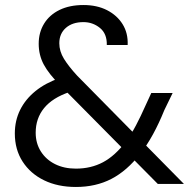

<svg xmlns="http://www.w3.org/2000/svg" viewBox="-20 -732 762 764"><path d="M608 0 220 -392Q174 -438 154 -475.5Q134 -513 134 -558Q134 -603 155.5 -638Q177 -673 217 -692.5Q257 -712 312 -712Q366 -712 406 -691.5Q446 -671 468 -635.5Q490 -600 488 -553H405Q406 -598 377.5 -621Q349 -644 312 -644Q268 -644 242 -621Q216 -598 216 -560Q216 -528 234.5 -498Q253 -468 287 -431L712 0ZM282 12Q210 12 155.5 -14.5Q101 -41 70 -89Q39 -137 39 -201Q39 -252 60 -294.5Q81 -337 121 -369.5Q161 -402 219 -422L247 -432L289 -378L257 -366Q189 -343 155.5 -302Q122 -261 122 -204Q122 -162 142.5 -129.5Q163 -97 199 -79Q235 -61 282 -61Q342 -61 390 -86.5Q438 -112 482 -170Q502 -197 521 -233Q540 -269 559 -312L582 -362H667L634 -294Q613 -242 589 -198Q565 -154 538 -120Q485 -52 423 -20Q361 12 282 12Z"/></svg>

Font: DM Sans 28pt
Style: Regular
Weight: 400
Version: Version 4.004;gftools[0.9.30]